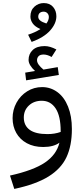

<svg xmlns="http://www.w3.org/2000/svg" viewBox="-20 -957 543 1250"><path d="M448 -117Q448 -9 413 66Q378 141 296 192Q214 243 73 273L45 186Q198 152 273 101Q348 50 367 -28Q329 0 261 0Q200 0 155 -24.5Q110 -49 86 -91.5Q62 -134 62 -188Q62 -242 87.5 -288.5Q113 -335 157 -362.5Q201 -390 254 -390Q309 -390 353.5 -357.5Q398 -325 423 -263Q448 -201 448 -117ZM375 -98V-103Q375 -202 342 -251.5Q309 -301 252 -301Q201 -301 168 -270Q135 -239 135 -192Q135 -140 173 -112Q211 -84 289 -84Q336 -84 375 -98ZM363 -469 150 -434 144 -484 208 -495Q188 -513 177 -531.5Q166 -550 166 -567Q166 -606 193 -631.5Q220 -657 271 -657Q305 -657 347 -635L316 -586Q288 -602 264 -602Q241 -602 231 -591Q221 -580 221 -565Q221 -538 263 -504L356 -520ZM347 -851Q347 -804 306.5 -758.5Q266 -713 186 -684L163 -731Q212 -747 243 -768Q208 -783 193 -804.5Q178 -826 178 -849Q178 -890 204 -913.5Q230 -937 265 -937Q304 -937 325.5 -912Q347 -887 347 -851ZM282 -804Q298 -825 298 -846Q298 -861 288.5 -871Q279 -881 264 -881Q248 -881 238.5 -872.5Q229 -864 229 -848Q229 -834 241.5 -823.5Q254 -813 282 -804Z"/></svg>

Font: FiraGO
Style: Regular
Weight: 400
Designer: bBox Type
Foundry: bBox Type GmbH
Version: Version 1.001;April 20, 2020;FontCreator 12.0.0.2555 64-bit